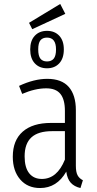

<svg xmlns="http://www.w3.org/2000/svg" viewBox="-20 -928 483 959"><path d="M306.2 -858.9 141.1 -782.2 125 -814 280.8 -908.2ZM130.9 -681.2Q130.9 -725.1 153.8 -749.5Q176.8 -773.9 214.8 -773.9Q252.9 -773.9 275.9 -749.5Q298.8 -725.1 298.8 -681.2Q298.8 -636.2 275.9 -611.6Q252.9 -586.9 214.8 -586.9Q176.8 -586.9 153.8 -611.6Q130.9 -636.2 130.9 -681.2ZM259.8 -681.2Q259.8 -740.2 214.8 -740.2Q192.9 -740.2 181.9 -726.6Q170.9 -712.9 170.9 -681.2Q170.9 -648.9 181.9 -635Q192.9 -621.1 214.8 -621.1Q236.8 -621.1 248.3 -635Q259.8 -648.9 259.8 -681.2ZM358.9 -100.1Q358.9 -68.8 367.4 -52.7Q376 -36.6 394 -27.8L381.8 11.2Q350.6 3.9 333.3 -15.4Q315.9 -34.7 311 -70.8Q264.2 11.2 180.2 11.2Q117.7 11.2 80.8 -31.7Q43.9 -74.7 43.9 -145Q43.9 -227.1 93.5 -270.5Q143.1 -314 234.9 -314H304.2V-374Q304.2 -431.2 281.7 -459Q259.3 -486.8 210.9 -486.8Q155.3 -486.8 90.8 -459L75.2 -499Q150.4 -534.2 215.8 -534.2Q288.1 -534.2 323.5 -493.7Q358.9 -453.1 358.9 -377.9ZM189 -34.2Q265.1 -34.2 304.2 -130.9V-272.9H240.2Q170.9 -272.9 137 -241.9Q103 -210.9 103 -147Q103 -91.3 125.7 -62.7Q148.4 -34.2 189 -34.2Z"/></svg>

Font: Fira Sans Compressed Light
Style: Regular
Weight: 300
Width: 1
Designer: Carrois Corporate & Edenspiekermann AG
Foundry: Carrois Corporate GbR & Edenspiekermann AG
Version: Version 4.203;PS 004.203;hotconv 1.0.88;makeotf.lib2.5.64775